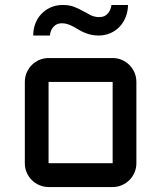

<svg xmlns="http://www.w3.org/2000/svg" viewBox="-20 -754 650 774"><path d="M529.8 -96.2Q529.8 -76.2 522.2 -58.6Q514.6 -41 501.7 -28.1Q488.8 -15.1 471.4 -7.6Q454.1 0 434.1 0H175.8Q156.2 0 138.7 -7.6Q121.1 -15.1 108.2 -28.1Q95.2 -41 87.6 -58.6Q80.1 -76.2 80.1 -96.2V-423.8Q80.1 -443.8 87.6 -461.4Q95.2 -479 108.2 -491.9Q121.1 -504.9 138.7 -512.5Q156.2 -520 175.8 -520H434.1Q454.1 -520 471.4 -512.5Q488.8 -504.9 501.7 -491.9Q514.6 -479 522.2 -461.4Q529.8 -443.8 529.8 -423.8ZM175.8 -423.8V-96.2H434.1V-423.8ZM113.8 -610.8Q113.8 -636.7 122.6 -659.2Q131.3 -681.6 147.2 -698.2Q163.1 -714.8 184.8 -724.4Q206.5 -733.9 232.9 -733.9Q260.3 -733.9 279.3 -726.3Q298.3 -718.8 314.5 -709.5Q330.6 -700.2 345.9 -692.6Q361.3 -685.1 380.9 -685.1Q402.3 -685.1 414.8 -699.7Q427.2 -714.4 429.2 -733.9H496.1Q495.6 -708 486.8 -685.5Q478 -663.1 462.4 -646.5Q446.8 -629.9 425 -620.4Q403.3 -610.8 377 -610.8Q358.9 -610.8 344.5 -614.5Q330.1 -618.2 317.9 -623.5Q305.7 -628.9 295.2 -635.5Q284.7 -642.1 274.2 -647.5Q263.7 -652.8 252.9 -656.5Q242.2 -660.2 229 -660.2Q208 -660.2 195.3 -645.5Q182.6 -630.9 181.2 -610.8Z"/></svg>

Font: Aldrich [RUS by Daymarius]
Style: Regular
Weight: 400
Designer: Matthew Desmond
Foundry: Matthew Desmond
Version: Version 1.002 August 24, 2018